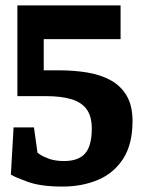

<svg xmlns="http://www.w3.org/2000/svg" viewBox="-20 -668 520 707"><path d="M210 19Q130 19 82 1.5Q34 -16 20 -25L30 -199H105L118 -106Q116 -107 127.5 -99Q139 -91 161.5 -83Q184 -75 216 -75Q269 -75 293.5 -103Q318 -131 318 -195Q318 -239 299.5 -265Q281 -291 243.5 -302.5Q206 -314 149 -314H44V-648H424V-524H141V-409H199Q253 -409 301.5 -401Q350 -393 387.5 -372.5Q425 -352 446.5 -315.5Q468 -279 468 -222Q468 -137 433.5 -83.5Q399 -30 340.5 -5.5Q282 19 210 19Z"/></svg>

Font: Faustina ExtraBold
Style: Regular
Weight: 800
Designer: Alfonso Garcia
Foundry: http://www.omnibus-type.com
Version: Version 1.200